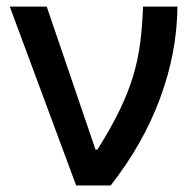

<svg xmlns="http://www.w3.org/2000/svg" viewBox="-20 -566 593 586"><path d="M212.4 0 9.8 -545.9H122.6L271.5 -109.4H277.3Q318.8 -175.3 345.5 -230.5Q372.1 -285.6 387 -336.2Q401.9 -386.7 408.2 -437.7Q414.6 -488.8 416.5 -545.9H521.5Q520.5 -406.7 469 -267.1Q417.5 -127.4 317.9 0Z"/></svg>

Font: Inter Tight Medium
Style: Regular
Weight: 500
Designer: Rasmus Andersson
Foundry: rsms
Version: Version 3.004; ttfautohint (v1.8.4.7-5d5b)